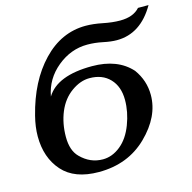

<svg xmlns="http://www.w3.org/2000/svg" viewBox="-106 -820 936 936"><g transform="rotate(-15 362.0 -352.0)"><path d="M280.8 9.8Q158.2 9.8 97.4 -58.8Q36.6 -127.4 36.6 -234.9Q36.6 -282.7 50.3 -336.4Q91.3 -500 184.8 -597.9Q278.3 -695.8 401.4 -695.8Q439.5 -695.8 486.1 -686.3Q532.7 -676.8 571.3 -676.8Q638.2 -676.8 670.9 -713.9H724.1Q651.9 -588.4 531.2 -588.4Q502 -588.4 462.9 -596.7Q423.8 -605 385.3 -605Q302.2 -605 233.4 -548.6Q164.6 -492.2 148.9 -406.2Q204.1 -497.6 380.4 -497.6Q509.3 -497.6 578.1 -420.9Q621.6 -360.8 621.6 -288.1Q621.6 -179.7 524.9 -85Q428.2 9.8 280.8 9.8ZM315.4 -44.9Q362.8 -44.9 404.5 -78.6Q446.3 -112.3 470 -174.6Q493.7 -236.8 493.7 -297.4Q493.7 -364.7 455.8 -404.5Q418 -444.3 353 -444.3Q307.1 -444.3 261.5 -411.6Q215.8 -378.9 192.1 -321.8Q168.5 -264.6 168.5 -196.8Q168.5 -127.9 203.6 -93.3Q251.5 -44.9 315.4 -44.9Z"/></g></svg>

Font: Kelvinch
Style: Bold Italic
Weight: 700
Italic angle: -10°
Designer: Paul James Miller
Foundry: High-Logic / Made with FontCreator
Version: Version 3.30 September 23, 2016